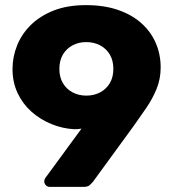

<svg xmlns="http://www.w3.org/2000/svg" viewBox="-20 -730 681 750"><path d="M174.1 0Q165.1 0 159 -6.5Q152.9 -13 152.9 -22Q152.9 -27 154.6 -30Q156.3 -33 157.3 -35L298.4 -227.6Q284 -224.6 269 -225.3Q224 -227.8 181.1 -245.3Q138.1 -262.8 103.6 -293.1Q69.1 -323.5 49 -365.9Q28.9 -408.3 28.9 -460.3Q28.9 -507.9 46.8 -552.6Q64.8 -597.4 100.8 -632.8Q136.9 -668.1 190.4 -689.1Q244 -710 315.2 -710Q386.5 -710 441 -691.2Q495.5 -672.5 532.7 -639Q569.9 -605.5 588.7 -561.4Q607.6 -517.3 607.6 -466.5Q607.6 -421.3 591.4 -382.1Q575.1 -342.9 551.3 -308.3Q527.5 -273.6 503 -239.1L343.2 -20Q339.2 -15 331.2 -7.5Q323.1 0 307.2 0ZM317.1 -356.5Q347.2 -356.5 371 -369.1Q394.8 -381.6 408.8 -404.9Q422.8 -428.2 422.8 -460.9Q422.8 -493.9 408.8 -517.2Q394.8 -540.5 370.7 -553.1Q346.6 -565.6 317.1 -565.6Q287.6 -565.6 263.7 -553.1Q239.9 -540.5 225.9 -517.2Q211.9 -493.9 211.9 -460.9Q211.9 -428.2 225.9 -404.9Q239.9 -381.6 263.7 -369.1Q287.6 -356.5 317.1 -356.5Z"/></svg>

Font: Rubik Light
Style: Regular
Weight: 300
Designer: Hubert and Fischer
Foundry: Hubert and Fischer
Version: Version 2.300;gftools[0.9.30]